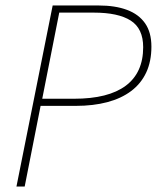

<svg xmlns="http://www.w3.org/2000/svg" viewBox="-20 -680 572 700"><path d="M40 0 172 -660H340Q400 -660 443 -644Q486 -628 509 -595Q532 -562 532 -510Q532 -456 513 -415.5Q494 -375 458 -348Q422 -321 371 -307.5Q320 -294 256 -294H128L70 0ZM134 -320H250Q375 -320 438.5 -367.5Q502 -415 502 -508Q502 -576 456.5 -605Q411 -634 322 -634H196Z"/></svg>

Font: Source Sans 3 ExtraLight
Style: Italic
Weight: 250
Italic angle: -11°
Designer: Paul D. Hunt
Foundry: Adobe
Version: Version 3.046;hotconv 1.0.118;makeotfexe 2.5.65603